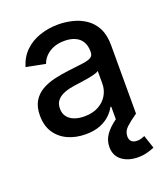

<svg xmlns="http://www.w3.org/2000/svg" viewBox="-138 -645 834 951"><g transform="rotate(-20 279.5 -170.0)"><path d="M222.7 11.2Q170.9 11.2 129.4 -7.6Q87.9 -26.4 63.7 -63Q39.6 -99.6 39.6 -152.8Q39.6 -198.7 57.4 -228.3Q75.2 -257.8 105 -274.9Q134.8 -292 172.1 -300.8Q209.5 -309.6 248.5 -314Q296.9 -319.8 326.4 -323.7Q356 -327.6 369.9 -335.9Q383.8 -344.2 383.8 -363.3V-366.2Q383.8 -396 372.1 -416.7Q360.4 -437.5 336.9 -448.7Q313.5 -460 279.3 -460Q244.6 -460 219.2 -449Q193.8 -438 178 -420.7Q162.1 -403.3 155.8 -383.8L54.7 -403.8Q69.8 -453.1 102.8 -484.6Q135.7 -516.1 181.2 -531.5Q226.6 -546.9 278.3 -546.9Q314.5 -546.9 351.8 -538.1Q389.2 -529.3 420.7 -508.3Q452.1 -487.3 471.2 -451.2Q490.2 -415 490.2 -360.4V0H386.7V-74.2H382.3Q371.6 -53.2 351.1 -33.7Q330.6 -14.2 298.8 -1.5Q267.1 11.2 222.7 11.2ZM246.1 -74.2Q290.5 -74.2 321.3 -91.3Q352.1 -108.4 368.2 -136.2Q384.3 -164.1 384.3 -195.8V-263.7Q378.9 -258.3 363.3 -253.9Q347.7 -249.5 327.6 -245.8Q307.6 -242.2 288.1 -239.5Q268.6 -236.8 253.9 -234.9Q224.6 -231 199.5 -221.9Q174.3 -212.9 159.4 -196Q144.5 -179.2 144.5 -151.4Q144.5 -126 157.5 -108.9Q170.4 -91.8 193.4 -83Q216.3 -74.2 246.1 -74.2ZM426.8 207Q376.5 207 343 182.1Q309.6 157.2 309.6 110.4Q309.6 75.7 329.8 46.9Q350.1 18.1 386.7 -7.8L490.2 0Q454.1 24.9 432.6 44.9Q411.1 64.9 411.1 91.8Q411.1 108.9 420.9 118.7Q430.7 128.4 450.7 128.4Q462.4 128.4 472.7 125.2Q482.9 122.1 490.7 118.7L513.7 188Q498 194.8 475.8 200.9Q453.6 207 426.8 207Z"/></g></svg>

Font: Inter 18pt Medium
Style: Regular
Weight: 500
Designer: Rasmus Andersson
Foundry: rsms
Version: Version 4.001;git-66647c0bb